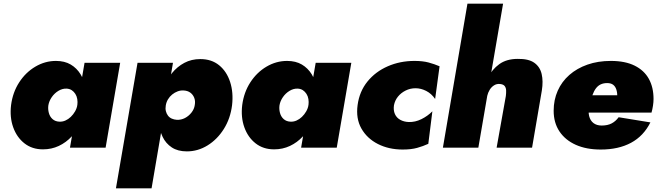

<svg xmlns="http://www.w3.org/2000/svg" viewBox="-20 -800 3567 1040"><path d="M438 -460 359 0H552L631 -460ZM40 -231Q32 -165 51.5 -110.5Q71 -56 112.5 -23.5Q154 9 213 9Q259 9 298.5 -9.5Q338 -28 368.5 -61Q399 -94 419 -137.5Q439 -181 445 -230Q451 -277 444 -320.5Q437 -364 416.5 -397.5Q396 -431 363 -450.5Q330 -470 283 -470Q224 -470 171.5 -439Q119 -408 84 -354Q49 -300 40 -231ZM242 -230Q246 -253 260.5 -274Q275 -295 296.5 -308Q318 -321 341 -320Q357 -319 368.5 -311.5Q380 -304 388 -291.5Q396 -279 398.5 -263.5Q401 -248 399 -231Q396 -213 386.5 -196.5Q377 -180 363.5 -167Q350 -154 334 -147Q318 -140 301 -141Q279 -142 264.5 -155Q250 -168 244.5 -188.5Q239 -209 242 -230Z M801 220 917 -460H725L608 220ZM1237 -230Q1245 -299 1226.5 -356Q1208 -413 1167 -446.5Q1126 -480 1065 -480Q1017 -480 978.5 -459.5Q940 -439 911.5 -404Q883 -369 865.5 -324.5Q848 -280 841 -230Q835 -183 839.5 -138.5Q844 -94 861 -58.5Q878 -23 910.5 -1.5Q943 20 992 20Q1052 20 1104.5 -12.5Q1157 -45 1192.5 -101.5Q1228 -158 1237 -230ZM1035 -231Q1032 -209 1017 -190Q1002 -171 981.5 -160.5Q961 -150 938 -151Q923 -152 910.5 -157.5Q898 -163 890 -173.5Q882 -184 878.5 -198Q875 -212 878 -229Q881 -247 890 -262Q899 -277 912.5 -288Q926 -299 942 -305Q958 -311 974 -310Q996 -309 1010.5 -298.5Q1025 -288 1032 -270.5Q1039 -253 1035 -231Z M1690 -460 1611 0H1804L1883 -460ZM1292 -231Q1284 -165 1303.5 -110.5Q1323 -56 1364.5 -23.5Q1406 9 1465 9Q1511 9 1550.5 -9.5Q1590 -28 1620.5 -61Q1651 -94 1671 -137.5Q1691 -181 1697 -230Q1703 -277 1696 -320.5Q1689 -364 1668.5 -397.5Q1648 -431 1615 -450.5Q1582 -470 1535 -470Q1476 -470 1423.5 -439Q1371 -408 1336 -354Q1301 -300 1292 -231ZM1494 -230Q1498 -253 1512.5 -274Q1527 -295 1548.5 -308Q1570 -321 1593 -320Q1609 -319 1620.5 -311.5Q1632 -304 1640 -291.5Q1648 -279 1650.5 -263.5Q1653 -248 1651 -231Q1648 -213 1638.5 -196.5Q1629 -180 1615.5 -167Q1602 -154 1586 -147Q1570 -140 1553 -141Q1531 -142 1516.5 -155Q1502 -168 1496.5 -188.5Q1491 -209 1494 -230Z M2114 -230Q2119 -256 2135.5 -276.5Q2152 -297 2177 -309.5Q2202 -322 2231 -322Q2260 -322 2288.5 -307.5Q2317 -293 2337 -264L2361 -441Q2333 -453 2301.5 -461.5Q2270 -470 2225 -470Q2147 -470 2080.5 -441Q2014 -412 1970.5 -358.5Q1927 -305 1917 -231Q1907 -158 1937.5 -104Q1968 -50 2027 -20Q2086 10 2161 10Q2207 10 2239.5 1Q2272 -8 2300 -21L2322 -197Q2296 -171 2262.5 -154.5Q2229 -138 2194 -139Q2168 -140 2148 -151Q2128 -162 2119 -182.5Q2110 -203 2114 -230Z M2705 -780H2512L2379 0H2571ZM2720 -280 2670 0H2862L2915 -310Q2923 -360 2914 -399Q2905 -438 2874 -460Q2843 -482 2784 -481Q2724 -481 2684.5 -452.5Q2645 -424 2623 -378.5Q2601 -333 2592 -281L2619 -280Q2623 -298 2632.5 -313.5Q2642 -329 2656.5 -338Q2671 -347 2689 -345Q2707 -343 2714 -333.5Q2721 -324 2721.5 -310Q2722 -296 2720 -280Z M3234 10Q3330 10 3398 -26.5Q3466 -63 3503 -137L3331 -165Q3315 -143 3293 -131.5Q3271 -120 3239 -120Q3212 -120 3194.5 -133.5Q3177 -147 3171 -172Q3165 -197 3173 -230Q3181 -262 3189 -284.5Q3197 -307 3208 -321.5Q3219 -336 3234 -343Q3249 -350 3269 -350Q3289 -350 3301 -341Q3313 -332 3318.5 -315Q3324 -298 3324 -274Q3324 -267 3320 -257Q3316 -247 3310 -238L3348 -284H3072V-190H3509Q3514 -208 3517 -227.5Q3520 -247 3520 -264Q3520 -327 3494.5 -373Q3469 -419 3417.5 -444.5Q3366 -470 3289 -470Q3219 -470 3162 -450Q3105 -430 3064 -394Q3023 -358 3001 -308.5Q2979 -259 2979 -200Q2979 -135 3010.5 -88Q3042 -41 3099 -15.5Q3156 10 3234 10Z"/></svg>

Font: Jost Black
Style: Italic
Weight: 900
Italic angle: -5°
Version: Version 3.710